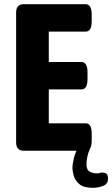

<svg xmlns="http://www.w3.org/2000/svg" viewBox="-20 -720 536 917"><path d="M94 0Q57 0 57 -40V-660Q57 -700 94 -700H389Q418 -700 418 -650V-619Q418 -569 389 -569H213V-424H369Q398 -424 398 -374V-343Q398 -293 369 -293H213V-131H390Q418 -131 418 -81V-50Q418 0 390 0ZM423 177Q379 177 358.5 159Q338 141 332 118.5Q326 96 326 83Q326 65 333 35Q340 5 360 -26L410 -10Q401 10 397 29Q393 48 393 64Q393 92 409 100Q425 108 442 108Q452 108 456.5 106Q461 104 466 104Q481 104 488.5 110Q496 116 496 134Q496 155 479 165Q453 177 423 177Z"/></svg>

Font: Asap Condensed VF Beta
Style: Regular
Weight: 400
Designer: Pablo Cosgaya
Foundry: Omnibus-Type
Version: Version 1.008